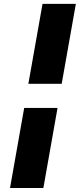

<svg xmlns="http://www.w3.org/2000/svg" viewBox="-20 -835 421 985"><path d="M104.1 -281.3 31.4 129.4H202.5L275.2 -281.3ZM296.5 -405.1 369.2 -815.3H198.2L125.5 -405.1Z"/></svg>

Font: Poppins Devanagari Thin
Style: Italic
Weight: 100
Italic angle: -10°
Designer: Ninad Kale (Devanagari), Jonny Pinhorn (Latin)
Foundry: Indian Type Foundry
Version: 4.005